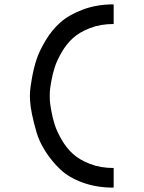

<svg xmlns="http://www.w3.org/2000/svg" viewBox="-20 -770 658 880"><path d="M501 90Q423 90 359.5 67Q296 44 257 7Q218 -30 189 -75Q160 -120 147 -165Q134 -210 126.5 -247Q119 -284 118 -307L117 -330Q117 -339 118 -354Q119 -369 126.5 -412.5Q134 -456 147 -496Q160 -536 189 -584.5Q218 -633 257 -667.5Q296 -702 359.5 -726Q423 -750 501 -750V-660Q441 -660 393 -641.5Q345 -623 315 -596Q285 -569 263 -531Q241 -493 231 -462Q221 -431 215 -397Q209 -363 208.5 -350Q208 -337 208 -330Q208 -323 208.5 -310Q209 -297 215 -263Q221 -229 231 -198Q241 -167 263 -129Q285 -91 315 -64Q345 -37 393 -18.5Q441 0 501 0Z"/></svg>

Font: Hermit
Style: Regular
Weight: 400
Designer: Pablo Caro
Version: Version 2.000;PS 002.000;hotconv 1.0.88;makeotf.lib2.5.64775